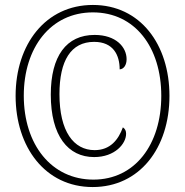

<svg xmlns="http://www.w3.org/2000/svg" viewBox="-20 -745 747 775"><path d="M354 10C544 10 664 -148 664 -358C664 -566 546 -725 355 -725C164 -725 43 -566 43 -358C43 -152 162 10 354 10ZM357 -20C188 -20 76 -161 76 -359C76 -552 184 -695 355 -695C525 -695 631 -554 631 -358C631 -162 525 -20 357 -20ZM360 -111C444 -111 489 -165 489 -205C489 -217 485 -225 476 -231C458 -181 425 -139 362 -139C277 -139 220 -215 220 -365C220 -500 266 -576 360 -576C437 -576 463 -523 463 -465C480 -466 491 -483 491 -506C491 -555 448 -604 362 -604C248 -604 185 -519 185 -363C185 -196 255 -111 360 -111Z"/></svg>

Font: Noto Serif Georgian Condensed ExtraLight
Style: Regular
Weight: 200
Width: 3
Designer: Monotype Design Team, Akaki Razmadze
Foundry: Google LLC
Version: Version 2.003